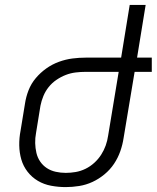

<svg xmlns="http://www.w3.org/2000/svg" viewBox="-20 -755 640 783"><path d="M248 8Q218 8 188.5 2.5Q159 -3 134.5 -17.5Q110 -32 92.5 -54.5Q75 -77 67 -104.5Q59 -132 58.5 -162Q58 -192 64 -223L82 -333Q86 -360 96.5 -387Q107 -414 126 -436.5Q145 -459 169 -476Q193 -493 220.5 -503Q248 -513 275.5 -516.5Q303 -520 330 -520H474L509 -735H574L539 -520H599V-462H529L484 -192Q480 -165 470.5 -138Q461 -111 445 -87Q429 -63 406 -44Q383 -25 357 -13Q331 -1 303 3.5Q275 8 248 8ZM248 -50Q268 -50 288.5 -53.5Q309 -57 328.5 -66.5Q348 -76 364.5 -91Q381 -106 392.5 -124Q404 -142 411 -161.5Q418 -181 421 -202L464 -462H330Q309 -462 288.5 -459.5Q268 -457 248.5 -449.5Q229 -442 210.5 -429.5Q192 -417 178.5 -400Q165 -383 157 -363.5Q149 -344 145 -324L127 -213Q123 -192 123.5 -171.5Q124 -151 128.5 -131.5Q133 -112 144 -96Q155 -80 171 -69.5Q187 -59 207 -54.5Q227 -50 248 -50Z"/></svg>

Font: Iosevka Light Extended Oblique
Style: Regular
Weight: 300
Width: 7
Italic angle: -9°
Monospace: yes
Designer: Belleve Invis
Foundry: Belleve Invis
Version: Version 32.5.0; ttfautohint (v1.8.4)